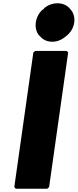

<svg xmlns="http://www.w3.org/2000/svg" viewBox="-20 -1142 473 1169"><path d="M386 -832H194L183 -822L67 -3L76 7H268L279 -3L395 -822ZM298 -888C328 -888 355 -899 379 -919L389 -927C412 -947 428 -975 432 -1005C436 -1035 428 -1063 411 -1083L405 -1090C388 -1110 361 -1122 331 -1122C302 -1122 272 -1112 249 -1092L248 -1090V-1089L241 -1084H240C217 -1064 202 -1035 198 -1005C194 -975 201 -946 218 -926H219L226 -919C243 -899 268 -888 298 -888Z"/></svg>

Font: Hussar Woodtype
Style: UltraObl
Weight: 900
Foundry: Cannot Into Space Fonts
Version: Version 1.07